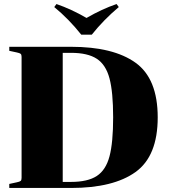

<svg xmlns="http://www.w3.org/2000/svg" viewBox="-20 -932 858 952"><path d="M249 -897 260 -912Q333 -887 409 -843Q485 -887 558 -912L569 -897Q494 -834 435 -760H383Q321 -838 249 -897ZM63 -28Q78 -31 82.5 -35Q87 -39 87 -50V-650Q87 -661 82.5 -665Q78 -669 63 -672L26 -680V-700H332Q542 -700 652 -621Q762 -542 762 -350Q762 -158 652 -79Q542 0 332 0H26V-20ZM291 -30H332Q415 -30 460 -59.5Q505 -89 523 -157Q541 -225 541 -350Q541 -475 523 -543Q505 -611 460 -640.5Q415 -670 332 -670H291Z"/></svg>

Font: Chonburi
Style: Regular
Weight: 400
Designer: Thanarat Vachiruckul and Stawix Ruecha
Foundry: Cadson Demak & Katatrad
Version: Version 1.000